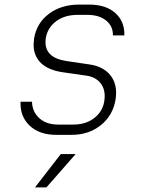

<svg xmlns="http://www.w3.org/2000/svg" viewBox="-20 -580 640 840"><path d="M226 10Q152 10 109.5 -30.5Q67 -71 70 -135H120Q121 -91 152 -63Q183 -35 234 -35H301Q361 -35 399.5 -69.5Q438 -104 438 -160Q438 -196 416.5 -220Q395 -244 358 -249L254 -264Q192 -273 159.5 -304Q127 -335 127 -385Q127 -393 129 -411Q140 -479 194 -519.5Q248 -560 327 -560H369Q443 -560 484.5 -523Q526 -486 524 -425H474Q475 -465 444.5 -490Q414 -515 362 -515H320Q263 -515 225.5 -487Q188 -459 180 -412Q179 -406 179 -396Q179 -327 270 -313L372 -298Q427 -290 457.5 -257Q488 -224 488 -174Q488 -165 486 -147Q475 -76 422 -33Q369 10 293 10ZM183 240H133L246 94H311Z"/></svg>

Font: JetBrains Mono Extra Light
Style: Italic
Weight: 200
Italic angle: -9°
Monospace: yes
Designer: Philipp Nurullin, Konstantin Bulenkov
Foundry: JetBrains
Version: 2.002